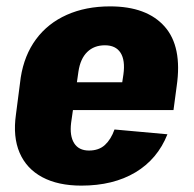

<svg xmlns="http://www.w3.org/2000/svg" viewBox="-20 -571 607 602"><path d="M235 11Q162 11 112.5 -15.5Q63 -42 41.5 -92Q20 -142 30 -212L45 -328Q56 -398 93 -448Q130 -498 189.5 -524.5Q249 -551 325 -551Q440 -551 496 -488Q552 -425 534 -301L524 -226H178L190 -313H396L358 -278L367 -338Q373 -382 358 -405.5Q343 -429 309 -429Q275 -429 253.5 -408Q232 -387 226 -347L203 -186Q198 -145 212.5 -122Q227 -99 259 -99Q290 -99 309 -116.5Q328 -134 339 -165L505 -150Q474 -72 404.5 -30.5Q335 11 235 11Z"/></svg>

Font: Pathway Extreme Condensed ExtraBold
Style: Italic
Weight: 800
Width: 3
Italic angle: -8°
Version: Version 1.001;gftools[0.9.26]